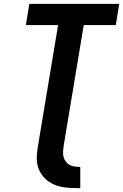

<svg xmlns="http://www.w3.org/2000/svg" viewBox="-20 -755 640 995"><path d="M395 220Q371 220 347 219Q323 218 299.5 213.5Q276 209 255 199Q234 189 217.5 174Q201 159 189.5 139Q178 119 173.5 96Q169 73 171 48.5Q173 24 177 0L281 -625H114L132 -735H598L580 -625H414L310 0Q308 14 307 29Q306 44 309 57Q312 70 320.5 81.5Q329 93 340.5 99.5Q352 106 366.5 108Q381 110 396 110V220Z"/></svg>

Font: Iosevka Curly XBdEx
Style: Italic
Weight: 800
Width: 7
Italic angle: -9°
Monospace: yes
Designer: Belleve Invis
Foundry: Belleve Invis
Version: Version 11.1.0; ttfautohint (v1.8.3)